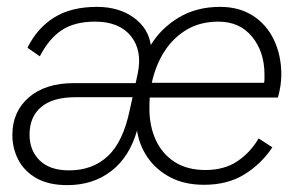

<svg xmlns="http://www.w3.org/2000/svg" viewBox="-20 -529 867 559"><path d="M176 10Q122 10 86.5 -10Q51 -30 33.5 -63.5Q16 -97 16 -136Q16 -204 64 -245.5Q112 -287 195 -287H375L381 -315Q395 -382 361 -424Q327 -466 257 -466Q197 -466 159.5 -441Q122 -416 96 -365L60 -390Q88 -447 137.5 -478Q187 -509 262 -509Q326 -509 369 -478Q412 -447 419 -398Q449 -447 500.5 -478Q552 -509 621 -509Q676 -509 716 -483.5Q756 -458 777.5 -413Q799 -368 799 -312Q799 -279 789 -245H416Q415 -229 415 -213Q415 -162 433.5 -121.5Q452 -81 488.5 -57.5Q525 -34 578 -34Q633 -34 671 -59.5Q709 -85 733 -126L773 -100Q741 -52 692 -21.5Q643 9 574 9Q517 9 475.5 -13Q434 -35 409.5 -71Q385 -107 379 -149Q357 -72 304 -31Q251 10 176 10ZM616 -466Q563 -466 523.5 -442.5Q484 -419 458.5 -379Q433 -339 422 -288H749Q750 -294 750 -300Q750 -306 750 -312Q750 -378 714 -422Q678 -466 616 -466ZM181 -33Q250 -33 294.5 -75Q339 -117 358 -210L366 -246H200Q134 -246 100 -217.5Q66 -189 66 -137Q66 -91 95.5 -62Q125 -33 181 -33Z"/></svg>

Font: Prodigy Sans Light
Style: Italic
Weight: 300
Italic angle: -13°
Designer: Wei Huang
Foundry: Wei Huang
Version: Version 1.003; ttfautohint (v1.8.3)